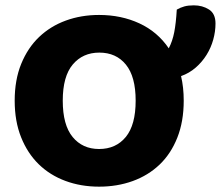

<svg xmlns="http://www.w3.org/2000/svg" viewBox="-20 -681 827 719"><path d="M35 -304Q35 -382 59.5 -442Q84 -502 126.5 -542.5Q169 -583 226.5 -604Q284 -625 351 -625Q434 -625 502 -593.5Q570 -562 612 -500Q626 -527 632.5 -560.5Q639 -594 642 -645Q656 -653 670.5 -657Q685 -661 706 -661Q738 -661 762.5 -645.5Q787 -630 787 -593Q787 -563 778.5 -532.5Q770 -502 753.5 -475.5Q737 -449 713 -428Q689 -407 658 -396Q663 -375 665.5 -352Q668 -329 668 -304Q668 -226 644 -165.5Q620 -105 577.5 -64.5Q535 -24 477 -3Q419 18 351 18Q283 18 225 -3.5Q167 -25 125 -66Q83 -107 59 -167Q35 -227 35 -304ZM215 -304Q215 -213 252 -168Q289 -123 351 -123Q414 -123 451 -168Q488 -213 488 -304Q488 -394 451.5 -439Q415 -484 352 -484Q290 -484 252.5 -439.5Q215 -395 215 -304Z"/></svg>

Font: Baloo Bhai
Style: Regular
Weight: 400
Designer: Supriya Tembe, Noopur Datye and Ek Type
Foundry: Ek Type
Version: Version 1.443;PS 1.000;hotconv 16.6.51;makeotf.lib2.5.65220;